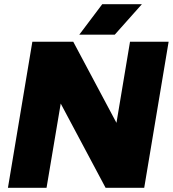

<svg xmlns="http://www.w3.org/2000/svg" viewBox="-20 -900 828 920"><path d="M486 0 167 -599 331 -700 648 -105ZM18 0 135 -700H331L292 -529L203 0ZM486 0 603 -700H788L671 0ZM360 -734 470 -880H660L530 -734Z"/></svg>

Font: Figtree Light Black
Style: Italic
Weight: 900
Italic angle: -9.5°
Version: Version 2.000